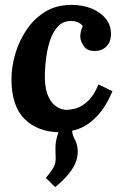

<svg xmlns="http://www.w3.org/2000/svg" viewBox="-20 -531 507 787"><path d="M206 236 168 198Q187 176 196 161Q205 146 207 133.5Q209 121 208 109Q207 84 207.5 67Q208 50 213.5 30.5Q219 11 229 -20L286 -45Q276 -29 275.5 -5.5Q275 18 283 33Q309 79 292 129.5Q275 180 206 236ZM273 -511Q319 -511 355.5 -496Q392 -481 413.5 -454.5Q435 -428 435 -391Q435 -361 417.5 -342Q400 -323 371 -322Q337 -321 323 -342.5Q309 -364 309 -381Q309 -390 311.5 -401.5Q314 -413 319 -423Q315 -432 302 -438.5Q289 -445 271 -445Q239 -445 218.5 -423.5Q198 -402 186.5 -369Q175 -336 170 -299.5Q165 -263 164 -233Q162 -179 174 -146Q186 -113 206 -98Q226 -83 247 -81Q266 -80 290 -86.5Q314 -93 339 -115.5Q364 -138 384 -185L441 -157Q413 -92 378 -55Q343 -18 304 -3.5Q265 11 223 11Q135 10 81 -43Q27 -96 27 -207Q27 -255 42 -308Q57 -361 87.5 -407Q118 -453 164 -482Q210 -511 273 -511Z"/></svg>

Font: Lora
Style: Bold Italic
Weight: 700
Italic angle: -3°
Designer: Olga Karpushina, Alexei Vanyashin (Cyrillic)
Foundry: Cyreal
Version: Version 3.004